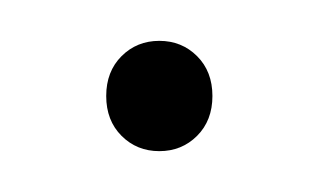

<svg xmlns="http://www.w3.org/2000/svg" viewBox="-20 -72 156 94"><path d="M58 2Q47 2 39.5 -5.5Q32 -13 32 -25Q32 -37 39.5 -44.5Q47 -52 58 -52Q69 -52 76.5 -44.5Q84 -37 84 -25Q84 -13 76.5 -5.5Q69 2 58 2Z"/></svg>

Font: Poppins Devanagari Thin
Style: Regular
Weight: 100
Designer: Ninad Kale (Devanagari), Jonny Pinhorn (Latin)
Foundry: Indian Type Foundry
Version: 4.005